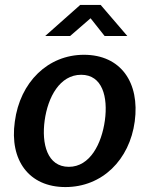

<svg xmlns="http://www.w3.org/2000/svg" viewBox="-20 -748 605 778"><path d="M404 -602H496L388 -728H305L163 -602H264L347 -674ZM245 10C394 10 505 -100 526 -256C547 -413 470 -526 320 -526C175 -526 61 -416 40 -255C18 -99 97 10 245 10ZM259 -72C171 -72 148 -166 161 -260C174 -354 222 -445 309 -445C395 -445 418 -355 405 -260C392 -166 345 -72 259 -72Z"/></svg>

Font: United Sans SemiBold
Style: Italic
Weight: 600
Italic angle: -8°
Designer: Pablo Impallari, Rodrigo Fuenzalida (Modified by Dan O. Williams)
Version: Version 1.000;PS 001.000;hotconv 1.0.88;makeotf.lib2.5.64775